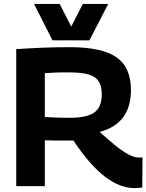

<svg xmlns="http://www.w3.org/2000/svg" viewBox="-20 -951 748 981"><path d="M666 10Q593 10 516.5 -48Q440 -106 355 -233Q347 -233 335 -233Q323 -233 315 -233Q291 -233 264 -233Q237 -233 209 -234V0H63V-700Q140 -705 203.5 -707.5Q267 -710 336 -710Q501 -710 575 -658.5Q649 -607 649 -491Q649 -319 489 -277Q527 -243 563 -213Q599 -183 631.5 -164.5Q664 -146 692 -146Q695 -146 699.5 -146.5Q704 -147 708 -147L707 7Q700 8 690 9Q680 10 666 10ZM336 -349Q423 -349 461.5 -376Q500 -403 500 -469Q500 -531 464.5 -556Q429 -581 335 -581Q311 -581 293 -581Q275 -581 256 -580Q237 -579 209 -577V-353Q245 -351 275 -350Q305 -349 336 -349ZM533 -931 437 -745H248L154 -931H285L344 -815L403 -931Z"/></svg>

Font: Georama
Style: Bold
Weight: 700
Designer: Jean-Baptiste Levee
Foundry: Production Type
Version: Version 1.000